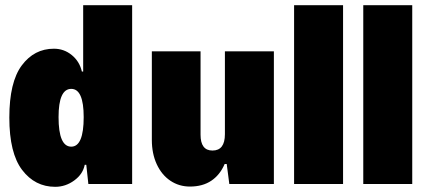

<svg xmlns="http://www.w3.org/2000/svg" viewBox="-20 -710 1650 741"><path d="M490 -690V0H321L313 -74H307Q300 -38 266.5 -13.5Q233 11 193 11Q115 11 65.5 -54Q16 -119 16 -256Q16 -393 64 -457.5Q112 -522 188 -522Q227 -522 257 -497.5Q287 -473 296 -434H301V-690ZM303 -258Q303 -367 255 -367Q206 -367 206 -258Q206 -144 255 -144Q303 -144 303 -258Z M1037 0H865L855 -77H847Q829 -35 795.5 -12.5Q762 10 713 10Q671 10 637.5 -12.5Q604 -35 585 -76Q566 -117 566 -170V-512H754V-190Q754 -129 800 -129Q848 -129 848 -192V-512H1037Z M1115 -690H1304V0H1115Z M1382 -690H1571V0H1382Z"/></svg>

Font: Decalotype Black
Style: Regular
Weight: 900
Designer: Alfredo Marco Pradil
Foundry: Alfredo Marco Pradil
Version: Version 1.0